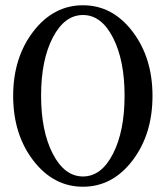

<svg xmlns="http://www.w3.org/2000/svg" viewBox="-20 -696 629 729"><path d="M30 -332Q30 -477 106.5 -576.5Q183 -676 295 -676Q407 -676 483 -576.5Q559 -477 559 -332Q559 -186 483 -86.5Q407 13 295 13Q183 13 106.5 -86.5Q30 -186 30 -332ZM453 -333Q453 -467 409 -553Q365 -639 295 -639Q225 -639 180.5 -553.5Q136 -468 136 -333Q136 -198 180.5 -112Q225 -26 295 -26Q365 -26 409 -112Q453 -198 453 -333Z"/></svg>

Font: Junicode Cond Medium
Style: Regular
Weight: 500
Width: 3
Designer: Peter S. Baker
Version: Version 2.201